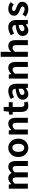

<svg xmlns="http://www.w3.org/2000/svg" viewBox="2372 -3210 852 5635"><g transform="rotate(-90 2797.5 -392.0)"><path d="M79.1 0V-559.6H199.2L209 -485.4H212.9Q297.9 -574.2 384.8 -574.2Q495.1 -574.2 539.1 -475.6Q584 -522.5 625.5 -548.3Q667 -574.2 716.8 -574.2Q803.7 -574.2 847.2 -515.6Q890.6 -457 890.6 -348.6V0H744.1V-331.1Q744.1 -394.5 725.1 -421.4Q706.1 -448.2 666 -448.2Q618.2 -448.2 557.6 -384.8V0H411.1V-331.1Q411.1 -394.5 392.1 -421.4Q373 -448.2 333 -448.2Q285.2 -448.2 224.6 -384.8V0Z M1007.8 -279.3Q1007.8 -413.1 1087.4 -493.7Q1167 -574.2 1277.3 -574.2Q1387.7 -574.2 1466.8 -494.1Q1545.9 -414.1 1545.9 -279.3Q1545.9 -146.5 1466.8 -66.4Q1387.7 13.7 1277.3 13.7Q1167 13.7 1087.4 -66.4Q1007.8 -146.5 1007.8 -279.3ZM1395.5 -279.3Q1395.5 -360.4 1364.7 -407.2Q1334 -454.1 1277.3 -454.1Q1220.7 -454.1 1189.5 -407.2Q1158.2 -360.4 1158.2 -279.3Q1158.2 -199.2 1189.5 -152.8Q1220.7 -106.4 1277.3 -106.4Q1334 -106.4 1364.7 -152.8Q1395.5 -199.2 1395.5 -279.3Z M1668.9 0V-559.6H1789.1L1798.8 -486.3H1802.7Q1892.6 -574.2 1984.4 -574.2Q2158.2 -574.2 2158.2 -348.6V0H2010.7V-331.1Q2010.7 -394.5 1992.2 -421.4Q1973.6 -448.2 1931.6 -448.2Q1899.4 -448.2 1874.5 -433.6Q1849.6 -418.9 1814.5 -384.8V0Z M2514.6 13.7Q2330.1 13.7 2330.1 -196.3V-444.3H2252V-552.7L2337.9 -559.6L2354.5 -710H2477.5V-559.6H2615.2V-444.3H2477.5V-196.3Q2477.5 -101.6 2553.7 -101.6Q2576.2 -101.6 2608.4 -114.3L2632.8 -6.8Q2569.3 13.7 2514.6 13.7Z M2855.5 13.7Q2781.2 13.7 2735.4 -33.2Q2689.5 -80.1 2689.5 -152.3Q2689.5 -242.2 2766.1 -291.5Q2842.8 -340.8 3011.7 -359.4Q3007.8 -456.1 2917 -456.1Q2852.5 -456.1 2762.7 -403.3L2710 -500Q2830.1 -574.2 2943.4 -574.2Q3049.8 -574.2 3104 -511.7Q3158.2 -449.2 3158.2 -327.1V0H3039.1L3027.3 -59.6H3024.4Q2939.5 13.7 2855.5 13.7ZM2903.3 -100.6Q2956.1 -100.6 3011.7 -156.2V-268.6Q2830.1 -245.1 2830.1 -164.1Q2830.1 -100.6 2903.3 -100.6Z M3308.6 0V-559.6H3428.7L3438.5 -486.3H3442.4Q3532.2 -574.2 3624 -574.2Q3797.9 -574.2 3797.9 -348.6V0H3650.4V-331.1Q3650.4 -394.5 3631.8 -421.4Q3613.3 -448.2 3571.3 -448.2Q3539.1 -448.2 3514.2 -433.6Q3489.3 -418.9 3454.1 -384.8V0Z M3949.2 0V-797.9H4094.7V-596.7L4088.9 -492.2Q4176.8 -574.2 4264.6 -574.2Q4438.5 -574.2 4438.5 -348.6V0H4291V-331.1Q4291 -394.5 4272.5 -421.4Q4253.9 -448.2 4211.9 -448.2Q4179.7 -448.2 4154.8 -433.6Q4129.9 -418.9 4094.7 -384.8V0Z M4726.6 13.7Q4652.3 13.7 4606.4 -33.2Q4560.5 -80.1 4560.5 -152.3Q4560.5 -242.2 4637.2 -291.5Q4713.9 -340.8 4882.8 -359.4Q4878.9 -456.1 4788.1 -456.1Q4723.6 -456.1 4633.8 -403.3L4581.1 -500Q4701.2 -574.2 4814.5 -574.2Q4920.9 -574.2 4975.1 -511.7Q5029.3 -449.2 5029.3 -327.1V0H4910.2L4898.4 -59.6H4895.5Q4810.5 13.7 4726.6 13.7ZM4774.4 -100.6Q4827.1 -100.6 4882.8 -156.2V-268.6Q4701.2 -245.1 4701.2 -164.1Q4701.2 -100.6 4774.4 -100.6Z M5339.8 13.7Q5284.2 13.7 5226.6 -8.3Q5168.9 -30.3 5127 -65.4L5193.4 -157.2Q5271.5 -95.7 5343.8 -95.7Q5383.8 -95.7 5404.3 -111.8Q5424.8 -127.9 5424.8 -155.3Q5424.8 -162.1 5422.9 -168.5Q5420.9 -174.8 5416.5 -180.2Q5412.1 -185.5 5407.7 -189.9Q5403.3 -194.3 5394.5 -199.7Q5385.7 -205.1 5380.9 -208.5Q5376 -211.9 5363.8 -216.8Q5351.6 -221.7 5346.2 -224.1Q5340.8 -226.6 5326.7 -231.9Q5312.5 -237.3 5307.6 -239.3Q5276.4 -251 5252.9 -263.7Q5229.5 -276.4 5205.1 -295.9Q5180.7 -315.4 5167.5 -342.3Q5154.3 -369.1 5154.3 -402.3Q5154.3 -478.5 5211.4 -526.4Q5268.6 -574.2 5362.3 -574.2Q5460.9 -574.2 5553.7 -504.9L5487.3 -416Q5419.9 -463.9 5366.2 -463.9Q5293 -463.9 5293 -410.2Q5293 -401.4 5295.4 -394Q5297.9 -386.7 5305.7 -380.4Q5313.5 -374 5318.8 -369.6Q5324.2 -365.2 5337.4 -359.4Q5350.6 -353.5 5357.4 -350.6Q5364.3 -347.7 5381.8 -341.3Q5399.4 -335 5406.2 -332Q5440.4 -318.4 5462.9 -307.1Q5485.4 -295.9 5511.2 -276.4Q5537.1 -256.8 5549.8 -228.5Q5562.5 -200.2 5562.5 -163.1Q5562.5 -85.9 5503.9 -36.1Q5445.3 13.7 5339.8 13.7Z"/></g></svg>

Font: Nasu
Style: Bold
Weight: 700
Designer: Ryoko NISHIZUKA (kana &amp; ideographs); Paul D. Hunt (Latin, Greek &amp; Cyrillic); Wenlong ZHANG (bopomofo); Sandoll C
Version: Version 2014.1215